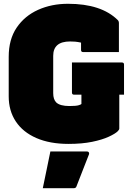

<svg xmlns="http://www.w3.org/2000/svg" viewBox="-20 -740 690 1014"><path d="M360 -410H624Q635 -410 635 -399V-240H610V-61Q610 -55 602 -47Q589 -34 554.5 -18Q520 -2 466.5 9Q413 20 342 20Q243 20 172 -11Q101 -42 63.5 -98.5Q26 -155 26 -231V-440Q26 -532 68 -594Q110 -656 181 -688Q252 -720 339 -720Q515 -720 602 -634Q608 -628 608 -618V-465H419Q408 -465 408 -476V-515Q389 -519 376.5 -520Q364 -521 350 -521Q261 -521 261 -445V-248Q261 -215 277 -199Q297 -180 347 -180Q383 -180 396.5 -184.5Q410 -189 410 -191V-240H371Q360 -240 360 -251ZM246 60H440Q446 60 449 64.5Q452 69 450 75Q432 122 417.5 158Q403 194 384 244Q383 248 379.5 251Q376 254 369 254H206Q217 200 226 157.5Q235 115 246 60Z"/></svg>

Font: Recursive Sn Lnr St XBk
Style: Regular
Weight: 1000
Version: Version 1.079;hotconv 1.0.112;makeotfexe 2.5.65598; ttfautoh